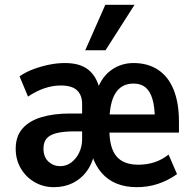

<svg xmlns="http://www.w3.org/2000/svg" viewBox="-20 -765 798 795"><path d="M203 10Q159 10 123 -11Q87 -32 66 -68Q45 -104 45 -149Q45 -200 72.5 -232Q100 -264 150.5 -279.5Q201 -295 270 -295H338V-221H286Q246 -221 217 -214.5Q188 -208 174 -192.5Q160 -177 160 -150Q160 -115 180.5 -96Q201 -77 229 -77Q255 -77 275.5 -92.5Q296 -108 308 -133.5Q320 -159 320 -188V-335Q320 -371 299 -391Q278 -411 232 -411Q197 -411 162.5 -399Q128 -387 96 -365L61 -449Q87 -467 118 -478.5Q149 -490 182.5 -497Q216 -504 249 -504Q311 -504 345.5 -476.5Q380 -449 393 -395H383Q403 -449 443 -476.5Q483 -504 533 -504Q592 -504 634.5 -476Q677 -448 699 -393.5Q721 -339 721 -261V-216H413V-291H636L621 -272Q621 -323 611 -355.5Q601 -388 582 -403.5Q563 -419 533 -419Q483 -419 458 -379Q433 -339 433 -259V-227Q433 -153 462 -118Q491 -83 553 -83Q589 -83 620.5 -93.5Q652 -104 678 -125L713 -44Q675 -17 633.5 -3.5Q592 10 547 10Q499 10 462.5 -5Q426 -20 400.5 -49.5Q375 -79 361 -122H369Q360 -83 337 -53Q314 -23 280 -6.5Q246 10 203 10ZM333 -557 416 -745H537L417 -557Z"/></svg>

Font: Nunito Sans 10pt Condensed
Style: Bold
Weight: 700
Width: 3
Designer: Vernon Adams
Foundry: Vernon Adams
Version: Version 3.101;gftools[0.9.27]